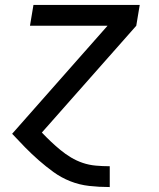

<svg xmlns="http://www.w3.org/2000/svg" viewBox="-20 -540 640 775"><path d="M422 215Q380 215 340 210.5Q300 206 263.5 191.5Q227 177 196 154.5Q165 132 136.5 107Q108 82 81.5 55Q55 28 29 0L414 -436H101L115 -520H544L530 -436L149 -5Q167 14 185.5 31.5Q204 49 224 65.5Q244 82 266.5 95.5Q289 109 314 117.5Q339 126 366.5 128.5Q394 131 422 131H423V215Z"/></svg>

Font: Iosevka SS04 Medium Extended
Style: Italic
Weight: 500
Width: 7
Italic angle: -9°
Monospace: yes
Designer: Belleve Invis
Foundry: Belleve Invis
Version: Version 19.0.0; ttfautohint (v1.8.4)